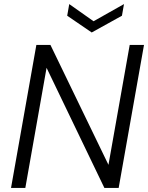

<svg xmlns="http://www.w3.org/2000/svg" viewBox="-20 -920 725 940"><path d="M34 0 158 -700H227L511 -113L615 -700H685L561 0H491L208 -588L104 0ZM587 -900 577 -843 429 -761 309 -843 319 -900 438 -816Z"/></svg>

Font: DM Sans Light
Style: Italic
Weight: 300
Italic angle: -10°
Designer: Colophon Foundry, Jonny Pinhorn
Foundry: Colophon Foundry
Version: Version 4.004;gftools[0.9.30]